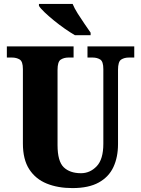

<svg xmlns="http://www.w3.org/2000/svg" viewBox="-20 -951 720 981"><path d="M350 10Q276 10 219 -13Q162 -36 129.5 -86Q97 -136 97 -218V-598Q97 -637 80.5 -647Q64 -657 41 -657H15V-714H356V-657H330Q307 -657 290.5 -646.5Q274 -636 274 -594V-210Q274 -127 305.5 -96.5Q337 -66 394 -66Q440 -66 474 -101.5Q508 -137 508 -217V-598Q508 -637 492 -647Q476 -657 453 -657H427V-714H666V-657H639Q615 -657 599 -646.5Q583 -636 583 -594V-215Q583 -148 559.5 -97.5Q536 -47 484.5 -18.5Q433 10 350 10ZM363 -771Q339 -785 311 -804.5Q283 -824 256 -846Q229 -868 208 -888Q187 -908 179 -921V-931H351Q360 -909 377 -882Q394 -855 412 -829Q430 -803 443 -784V-771Z"/></svg>

Font: Noto Serif Tamil Condensed Black
Style: Italic
Weight: 900
Width: 3
Italic angle: -12°
Designer: Indian Type Foundry, Tom Grace, and the Monotype Design Team
Foundry: Monotype Imaging Inc.
Version: Version 2.003; ttfautohint (v1.8.4.7-5d5b)